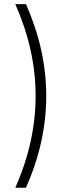

<svg xmlns="http://www.w3.org/2000/svg" viewBox="-20 -718 296 924"><path d="M105 -698.2Q202.6 -477.5 202.6 -256.3Q202.6 -35.2 105 185.5H53.7Q151.4 -35.2 151.4 -256.3Q151.4 -477.5 53.7 -698.2Z"/></svg>

Font: Voltera Light
Style: Light
Weight: 300
Designer: Bernd Montag
Version: Version 1.301